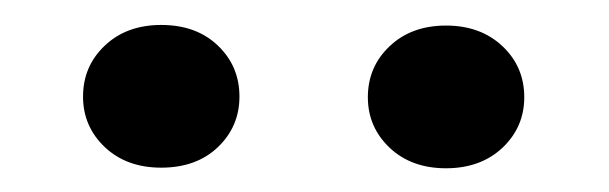

<svg xmlns="http://www.w3.org/2000/svg" viewBox="-20 -747 498 157"><path d="M47.9 -668Q47.9 -692.9 65.7 -709.7Q83.5 -726.6 111.8 -726.6Q140.6 -726.6 158.2 -709.7Q175.8 -692.9 175.8 -668Q175.8 -643.6 158.2 -626.7Q140.6 -609.9 111.8 -609.9Q83.5 -609.9 65.7 -626.7Q47.9 -643.6 47.9 -668ZM280.8 -667.5Q280.8 -692.4 298.6 -709.2Q316.4 -726.1 344.7 -726.1Q373 -726.1 390.9 -709.2Q408.7 -692.4 408.7 -667.5Q408.7 -643.1 390.9 -626.2Q373 -609.4 344.7 -609.4Q316.4 -609.4 298.6 -626.2Q280.8 -643.1 280.8 -667.5Z"/></svg>

Font: Vazirmatn FD SemiBold
Style: Regular
Weight: 600
Designer: Saber Rastikerdar
Foundry: Saber Rastikerdar
Version: Version 33.001